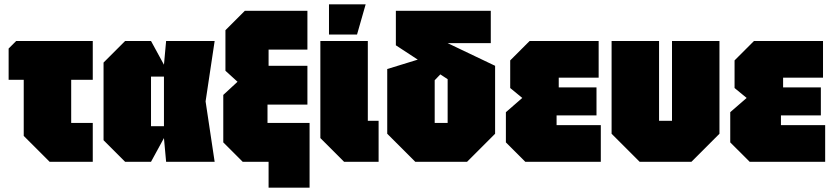

<svg xmlns="http://www.w3.org/2000/svg" viewBox="-20 -750 3865 890"><path d="M90 -120V-380H20V-525L55 -560H410V-380H310V-180H410V0H210Z M560 0 460 -100V-460L560 -560H680L740 -450L750 -560H975L933 -280L975 0H750L740 -110L680 0ZM680 -165H740V-395H680Z M1105 0 1015 -90V-310L1081 -371L1025 -422V-610L1115 -700H1405V-520H1225V-445H1405V-265H1220V-180H1415V120H1225V0Z M1465 -560H1685V-190H1735V0H1575L1465 -110ZM1505 -590V-730H1675L1635 -590Z M1905 0 1775 -130V-430L1960 -487L2041 -426L1995 -378V-180H2055V-383L1815 -540V-700H2255V-550H2055L2275 -445V-130L2145 0Z M2415 0 2325 -90V-230L2401 -296L2345 -342V-470L2435 -560H2755V-390H2570V-345H2745V-215H2560V-170H2765V0Z M3315 -560V-130L3185 0H2945L2815 -130V-560H3035V-190H3095V-560Z M3455 0 3365 -90V-230L3441 -296L3385 -342V-470L3475 -560H3795V-390H3610V-345H3785V-215H3600V-170H3805V0Z"/></svg>

Font: Tektur Condensed Black
Style: Regular
Weight: 900
Width: 3
Designer: Adam Jagosz
Foundry: Adam Jagosz
Version: Version 1.005;gftools[0.9.30]